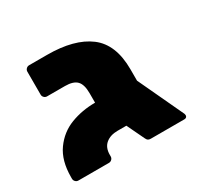

<svg xmlns="http://www.w3.org/2000/svg" viewBox="-148 -902 1146 1095"><g transform="rotate(-30 425.0 -355.0)"><path d="M278 -505H160Q149 -505 141 -513Q133 -521 133 -532V-683Q133 -694 141 -702Q149 -710 160 -710H278Q457 -710 553 -637.5Q649 -565 649 -401V-326L789 -27Q791 -21 791 -17Q791 -9 786 -4.5Q781 0 773 0H552Q541 0 534.5 -4Q528 -8 523 -19L468 -134H410Q362 -134 332.5 -109.5Q303 -85 303 -37V-27Q303 -16 295 -8Q287 0 276 0H75Q64 0 56 -8Q48 -16 48 -27V-38Q48 -146 96 -213Q144 -280 218.5 -308.5Q293 -337 379 -337V-400Q379 -457 355.5 -481Q332 -505 278 -505Z"/></g></svg>

Font: Rubik Mono One
Style: Regular
Weight: 400
Designer: Hubert and Fischer with Elvire Volk Leonovitch (Cyrillic Expansion: Cyreal)
Foundry: Hubert and Fischer with Elvire Volk Leonovitch
Version: Version 2.000